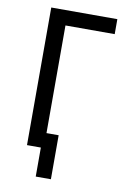

<svg xmlns="http://www.w3.org/2000/svg" viewBox="-97 -795 693 1010"><g transform="rotate(10 250.0 -290.0)"><path d="M167 155V0H93V-735H446V-655H183V-80H248V155Z"/></g></svg>

Font: Iosevka SS18 Medium
Style: Regular
Weight: 500
Monospace: yes
Designer: Belleve Invis
Foundry: Belleve Invis
Version: Version 25.1.1; ttfautohint (v1.8.4)